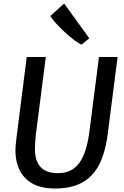

<svg xmlns="http://www.w3.org/2000/svg" viewBox="-20 -1074 712 1102"><path d="M295.5 8Q184 8 126.2 -50.5Q68.5 -109 68.5 -213.5Q68.5 -225 70.2 -242Q72 -259 75.5 -290.5L133.5 -747H243L186.5 -308Q183.5 -281.5 182 -259Q180.5 -236.5 180.5 -218.5Q180.5 -148.5 214 -114.2Q247.5 -80 311.5 -80Q365.5 -80 401.8 -105.8Q438 -131.5 460 -183.2Q482 -235 492.5 -313.5L548 -747H655L598 -303.5Q590.5 -247.5 577.5 -202Q564.5 -156.5 545.5 -122.5Q507.5 -54 445.5 -23Q383.5 8 295.5 8ZM448.5 -818Q431 -825 404.5 -845Q378 -865 350.2 -891Q322.5 -917 300.2 -941.5Q278 -966 269 -982L348 -1054L492.5 -854.5Z"/></svg>

Font: Koeln Type Sans
Style: Italic
Weight: 400
Italic angle: -7.5°
Designer: Eben Sorkin
Foundry: Eben Sorkin
Version: Version 2.001